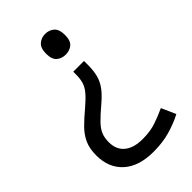

<svg xmlns="http://www.w3.org/2000/svg" viewBox="-226 -620 885 885"><g transform="rotate(-45 217.0 -177.0)"><path d="M292 -304Q292 -267 284.5 -239Q277 -211 259 -186.5Q241 -162 208 -134Q170 -102 148 -79.5Q126 -57 117 -36Q108 -15 108 15Q108 63 139.5 89Q171 115 229 115Q279 115 317 102Q355 89 389 73L420 143Q380 164 331.5 178Q283 192 223 192Q128 192 76 145Q24 98 24 17Q24 -28 38.5 -59.5Q53 -91 79.5 -117.5Q106 -144 142 -174Q176 -203 193 -223.5Q210 -244 216 -265Q222 -286 222 -314V-331H292ZM315 -478Q315 -441 297.5 -426Q280 -411 253 -411Q228 -411 210 -426Q192 -441 192 -478Q192 -514 210 -530Q228 -546 253 -546Q280 -546 297.5 -530Q315 -514 315 -478Z"/></g></svg>

Font: Noto Sans Symbols
Style: Regular
Weight: 400
Designer: Monotype Design Team
Foundry: Monotype Imaging Inc.
Version: Version 2.002